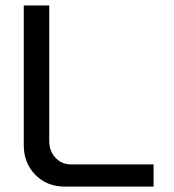

<svg xmlns="http://www.w3.org/2000/svg" viewBox="-20 -690 642 710"><path d="M67.9 -669.9H162.1V-168.9Q162.1 -131.3 185.1 -106.7Q208 -82 243.2 -82H547.9V0H219.2Q153.8 0 110.8 -43.5Q67.9 -86.9 67.9 -152.8Z"/></svg>

Font: LT Wave Text
Style: Regular
Weight: 400
Designer: Daniel Lyons
Version: Version 2.5 (Glyphs App)